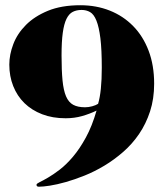

<svg xmlns="http://www.w3.org/2000/svg" viewBox="-20 -706 626 734"><path d="M215.3 -494.1Q215.3 -437 219 -398.9Q222.7 -360.8 232.4 -337.9Q242.2 -314.9 259.8 -305.4Q277.3 -295.9 305.2 -295.9Q318.8 -295.9 332.8 -299.8Q346.7 -303.7 355 -309.1Q369.1 -356 369.1 -446.8Q369.1 -516.6 363.8 -559.8Q358.4 -603 348.6 -627.2Q338.9 -651.4 324.5 -659.7Q310.1 -668 292 -668Q272.5 -668 258.1 -660.6Q243.7 -653.3 234.1 -633.8Q224.6 -614.3 220 -580.6Q215.3 -546.9 215.3 -494.1ZM15.6 -459Q15.6 -497.1 30.8 -537.1Q45.9 -577.1 78.9 -610.4Q111.8 -643.6 163.3 -664.8Q214.8 -686 287.1 -686Q348.1 -686 399.7 -665.5Q451.2 -645 489 -606.4Q526.9 -567.9 548.1 -512.2Q569.3 -456.5 569.3 -386.2Q569.3 -328.1 553.7 -280.3Q538.1 -232.4 511.7 -193.8Q485.4 -155.3 450.9 -125.2Q416.5 -95.2 379.2 -72.8Q341.8 -50.3 303.5 -34.9Q265.1 -19.5 231.4 -10Q197.8 -0.5 170.9 3.7Q144 7.8 128.9 7.8Q119.1 7.8 119.6 0Q119.6 -3.9 131.8 -9.8Q144 -15.6 163.8 -27.1Q183.6 -38.6 208.5 -57.6Q233.4 -76.7 259 -106.9Q284.7 -137.2 308.3 -180.4Q332 -223.6 349.1 -283.2Q322.8 -270.5 293.5 -262.2Q264.2 -253.9 231 -253.9Q180.7 -253.9 140.9 -269.3Q101.1 -284.7 73.2 -312Q45.4 -339.4 30.5 -377Q15.6 -414.6 15.6 -459Z"/></svg>

Font: XB Zar
Style: Bold
Weight: 700
Designer: Behnam
Foundry: Irmug
Version: Version 8.005 2009